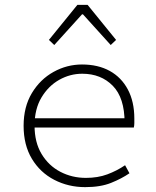

<svg xmlns="http://www.w3.org/2000/svg" viewBox="-20 -757 640 789"><path d="M330 12Q261 12 203 -18Q145 -48 111 -104.5Q77 -161 77 -240Q77 -318 111 -374.5Q145 -431 200 -461.5Q255 -492 317 -492Q383 -492 431 -465.5Q479 -439 505.5 -389Q532 -339 532 -270Q532 -261 532 -251.5Q532 -242 530 -233H99V-271H510L492 -253Q492 -355 443.5 -404.5Q395 -454 318 -454Q268 -454 223.5 -429Q179 -404 150.5 -356.5Q122 -309 122 -241Q122 -172 151 -124Q180 -76 228 -51Q276 -26 333 -26Q382 -26 421 -40.5Q460 -55 494 -78L512 -45Q480 -23 436.5 -5.5Q393 12 330 12ZM203 -572 181 -593 298 -737H340L457 -593L435 -572L321 -698H317Z"/></svg>

Font: Source Code Pro ExtraLight Light
Style: Regular
Weight: 300
Monospace: yes
Version: Version 1.018;hotconv 1.0.116;makeotfexe 2.5.65601